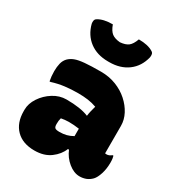

<svg xmlns="http://www.w3.org/2000/svg" viewBox="-195 -942 989 1073"><g transform="rotate(30 300.0 -405.0)"><path d="M540 -351V-174Q542 -173 549 -173Q566 -173 581 -186H587Q589 -180 590.5 -169Q592 -158 592 -144Q592 -104 581.5 -71Q571 -38 556 -22Q539 -5 520 2Q501 9 480 9Q443 9 407.5 -20Q372 -49 355 -91H348Q332 -50 291.5 -20Q251 10 189 10Q113 10 70.5 -33Q28 -76 28 -151V-160Q28 -200 53.5 -238.5Q79 -277 119 -302Q159 -327 203 -327Q249 -327 285 -321.5Q321 -316 347 -305Q349 -321 353 -338Q357 -355 362 -372Q335 -382 305.5 -386Q276 -390 242 -390Q198 -390 157.5 -385Q117 -380 76 -367H70Q64 -397 64 -430Q64 -458 69.5 -480.5Q75 -503 90 -519Q105 -534 127 -542.5Q149 -551 188.5 -554.5Q228 -558 293 -558Q345 -558 390 -540.5Q435 -523 468.5 -493Q502 -463 521 -426.5Q540 -390 540 -351ZM223 -180Q223 -162 230 -156Q237 -150 259 -150Q283 -150 303 -155Q323 -160 344 -172V-220Q310 -225 277 -225Q264 -225 251.5 -223.5Q239 -222 228 -220Q225 -210 224 -201.5Q223 -193 223 -182ZM301 -753Q336 -756 354 -770Q372 -784 385 -820Q445 -820 478 -799Q487 -794 489 -784.5Q491 -775 489 -764Q473 -699 424.5 -663Q376 -627 305 -627H297Q226 -627 178 -663Q130 -699 113 -764Q111 -775 113 -784.5Q115 -794 124 -799Q157 -820 217 -820Q230 -784 248.5 -770Q267 -756 301 -753Z"/></g></svg>

Font: Recursive Mn Csl St Blk
Style: Regular
Weight: 900
Monospace: yes
Version: Version 1.079;hotconv 1.0.112;makeotfexe 2.5.65598; ttfautoh